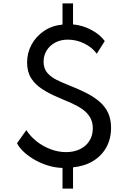

<svg xmlns="http://www.w3.org/2000/svg" viewBox="-20 -983 776 1141"><path d="M351.5 138V15Q311 14 269.8 2Q228.5 -10 191.2 -30.5Q154 -51 125 -77Q96 -103 81 -131.5L136.5 -210Q161.5 -171 199.5 -141.5Q237.5 -112 282.5 -95.5Q327.5 -79 372.5 -79Q418.5 -79 454.5 -96.2Q490.5 -113.5 511 -145.2Q531.5 -177 531.5 -220Q531.5 -258.5 515 -286Q498.5 -313.5 469.8 -333.8Q441 -354 403.2 -370.8Q365.5 -387.5 322.5 -405.5Q272 -427 230.8 -453.5Q189.5 -480 165.2 -518.2Q141 -556.5 141 -612Q141 -669 167.5 -717.8Q194 -766.5 241.2 -798.8Q288.5 -831 351.5 -837V-963H414V-838Q470.5 -833 522.5 -805.5Q574.5 -778 602.5 -739L555 -663.5Q529 -700.5 481.8 -724Q434.5 -747.5 383 -747.5Q340.5 -747.5 308 -730Q275.5 -712.5 257.2 -682.8Q239 -653 239 -616.5Q239 -576 260.8 -550.5Q282.5 -525 317.2 -508Q352 -491 390 -476Q446.5 -454 492.2 -430.8Q538 -407.5 571.2 -379Q604.5 -350.5 622.2 -312.8Q640 -275 640 -223.5Q640 -158.5 612.2 -108Q584.5 -57.5 533.8 -26.5Q483 4.5 414 11.5V138Z"/></svg>

Font: Spartan Thin Medium
Style: Regular
Weight: 500
Version: Version 1.004